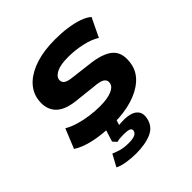

<svg xmlns="http://www.w3.org/2000/svg" viewBox="-193 -654 999 999"><g transform="rotate(-45 307.0 -154.5)"><path d="M274 11Q193 11 130.5 -2.5Q68 -16 31 -41L75 -149Q102 -133 137.5 -122.5Q173 -112 211.5 -107Q250 -102 284 -102Q338 -102 369.5 -115Q401 -128 405 -150Q409 -168 397 -179.5Q385 -191 353 -195L215 -210Q134 -219 102 -259Q70 -299 82 -363Q92 -409 128 -442.5Q164 -476 223.5 -495Q283 -514 364 -514Q412 -514 454 -508Q496 -502 529 -490.5Q562 -479 581 -462L531 -358Q498 -379 448 -390Q398 -401 348 -401Q291 -401 263 -387Q235 -373 231 -354Q228 -336 239.5 -325Q251 -314 284 -310L416 -294Q500 -282 533.5 -246Q567 -210 553 -138Q543 -92 505 -58.5Q467 -25 407.5 -7Q348 11 274 11ZM242 205Q209 205 174.5 199.5Q140 194 119 183L155 117Q175 126 198 132.5Q221 139 254 139Q283 139 298.5 132.5Q314 126 317 112Q320 98 307 93Q294 88 272 88Q263 88 247 88.5Q231 89 217 93L198 72L227 -20H303L277 62L247 44Q262 39 282 37Q302 35 322 35Q350 35 372.5 42.5Q395 50 406.5 68Q418 86 412 115Q402 165 356.5 185Q311 205 242 205Z"/></g></svg>

Font: Nunito Sans 7pt SemiExpanded ExtraBold
Style: Italic
Weight: 800
Width: 6
Italic angle: -9°
Designer: Vernon Adams
Foundry: Vernon Adams
Version: Version 3.101;gftools[0.9.27]